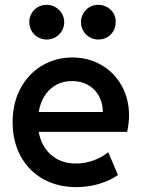

<svg xmlns="http://www.w3.org/2000/svg" viewBox="-20 -766 589 794"><path d="M32.2 -260.7Q32.2 -340.3 65.2 -401.1Q98.1 -461.9 154.5 -495.1Q210.9 -528.3 279.3 -528.3Q344.7 -528.3 397.9 -498Q451.2 -467.8 482.4 -412.8Q513.7 -357.9 513.7 -287.1Q513.2 -255.9 505.9 -220.7H140.1Q150.9 -160.6 191.7 -125.2Q232.4 -89.8 293.9 -89.8Q333 -89.8 368.4 -103.3Q403.8 -116.7 427.7 -136.7L467.8 -42Q435.5 -19.5 390.6 -5.9Q345.7 7.8 295.9 7.8Q217.8 7.8 158 -25.9Q98.1 -59.6 65.2 -120.6Q32.2 -181.6 32.2 -260.7ZM405.3 -302.7Q405.3 -339.4 389.4 -368.4Q373.5 -397.5 345 -414.1Q316.4 -430.7 279.3 -430.7Q224.1 -431.2 187 -396.5Q149.9 -361.8 140.1 -302.7ZM314.9 -674.8Q314.9 -694.3 324.5 -710.7Q334 -727.1 350.3 -736.6Q366.7 -746.1 386.2 -746.1Q406.2 -746.1 423.1 -736.6Q439.9 -727.1 449.5 -710.7Q459 -694.3 458.5 -674.8Q458.5 -654.8 449.2 -638.2Q439.9 -621.6 423.6 -612.1Q407.2 -602.5 387.2 -602.5Q367.2 -602.5 350.6 -612.1Q334 -621.6 324.5 -638.2Q314.9 -654.8 314.9 -674.8ZM101.1 -674.8Q101.1 -694.3 110.6 -710.7Q120.1 -727.1 136.5 -736.6Q152.8 -746.1 172.4 -746.1Q192.4 -746.1 209 -736.6Q225.6 -727.1 235.4 -710.9Q245.1 -694.8 245.6 -674.8Q245.6 -654.8 235.8 -638.2Q226.1 -621.6 209.7 -612.1Q193.4 -602.5 173.3 -602.5Q153.3 -602.5 136.7 -612.1Q120.1 -621.6 110.6 -638.2Q101.1 -654.8 101.1 -674.8Z"/></svg>

Font: Reddit Sans Vanilla SemiBold
Style: Regular
Weight: 600
Designer: Stephen Hutchings
Foundry: Reddit
Version: Version 1.013